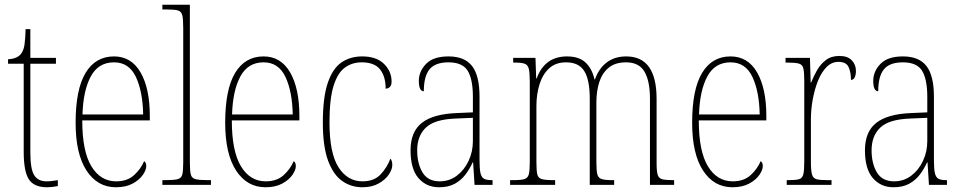

<svg xmlns="http://www.w3.org/2000/svg" viewBox="-20 -780 4058 810"><path d="M178 10Q124 10 102 -23Q80 -56 80 -141V-511H14V-530Q52 -532 68 -552Q80 -567 83.5 -592.5Q87 -618 88 -657H108V-536H216V-511H108V-138Q108 -66 124.5 -40.5Q141 -15 176 -15Q189 -15 199.5 -16.5Q210 -18 224 -20V5Q199 10 178 10Z M469 10Q391 10 345 -60.5Q299 -131 299 -262Q299 -403 341 -472.5Q383 -542 461 -542Q534 -542 573 -474.5Q612 -407 612 -291V-272H327Q327 -142 365.5 -78.5Q404 -15 470 -15Q517 -15 545.5 -41Q574 -67 588 -100Q597 -95 597 -79Q597 -63 582.5 -42Q568 -21 539.5 -5.5Q511 10 469 10ZM584 -297Q582 -395 553 -456Q524 -517 461 -517Q395 -517 363 -457.5Q331 -398 328 -297Z M665 0V-20H676Q713 -20 729 -24Q745 -28 749 -43.5Q753 -59 753 -94V-662Q753 -699 749 -715.5Q745 -732 730.5 -736Q716 -740 686 -740H665V-760H781V-94Q781 -59 785 -43.5Q789 -28 805.5 -24Q822 -20 858 -20H870V0Z M1100 10Q1022 10 976 -60.5Q930 -131 930 -262Q930 -403 972 -472.5Q1014 -542 1092 -542Q1165 -542 1204 -474.5Q1243 -407 1243 -291V-272H958Q958 -142 996.5 -78.5Q1035 -15 1101 -15Q1148 -15 1176.5 -41Q1205 -67 1219 -100Q1228 -95 1228 -79Q1228 -63 1213.5 -42Q1199 -21 1170.5 -5.5Q1142 10 1100 10ZM1215 -297Q1213 -395 1184 -456Q1155 -517 1092 -517Q1026 -517 994 -457.5Q962 -398 959 -297Z M1509 10Q1461 10 1423.5 -16.5Q1386 -43 1364 -102.5Q1342 -162 1342 -263Q1342 -370 1363 -431Q1384 -492 1421 -517Q1458 -542 1508 -542Q1568 -542 1600 -510.5Q1632 -479 1632 -436Q1632 -420 1624.5 -413Q1617 -406 1607 -406Q1607 -457 1583.5 -487Q1560 -517 1506 -517Q1465 -517 1434.5 -494.5Q1404 -472 1387 -417Q1370 -362 1370 -264Q1370 -134 1408 -74.5Q1446 -15 1509 -15Q1559 -15 1586.5 -45Q1614 -75 1627 -111Q1635 -102 1635 -84Q1635 -66 1620.5 -44Q1606 -22 1577.5 -6Q1549 10 1509 10Z M1832 10Q1779 10 1745.5 -28.5Q1712 -67 1712 -146Q1712 -224 1759.5 -261.5Q1807 -299 1906 -303L1975 -306V-371Q1975 -446 1953 -481.5Q1931 -517 1872 -517Q1816 -517 1792 -487.5Q1768 -458 1768 -395Q1747 -395 1747 -439Q1747 -479 1777.5 -510.5Q1808 -542 1872 -542Q1940 -542 1971.5 -501.5Q2003 -461 2003 -372V-105Q2003 -68 2007 -50Q2011 -32 2022 -26Q2033 -20 2054 -20H2058V0H1982L1976 -95H1974Q1962 -68 1944 -44Q1926 -20 1899 -5Q1872 10 1832 10ZM1835 -15Q1876 -15 1907.5 -39Q1939 -63 1957 -101.5Q1975 -140 1975 -185V-283L1905 -280Q1814 -277 1777 -242Q1740 -207 1740 -146Q1740 -90 1762.5 -52.5Q1785 -15 1835 -15Z M2132 0V-20H2145Q2178 -20 2192.5 -24.5Q2207 -29 2211 -45Q2215 -61 2215 -97V-435Q2215 -472 2211 -489Q2207 -506 2194 -511Q2181 -516 2151 -516H2145V-536H2239L2242 -449H2244Q2278 -542 2372 -542Q2423 -542 2450.5 -516Q2478 -490 2488 -445H2490Q2506 -491 2539.5 -516.5Q2573 -542 2622 -542Q2750 -542 2750 -363V-92Q2750 -58 2754.5 -43Q2759 -28 2773.5 -24Q2788 -20 2820 -20H2824V0H2722V-364Q2722 -438 2699 -477.5Q2676 -517 2621 -517Q2575 -517 2547.5 -494Q2520 -471 2508 -433Q2496 -395 2496 -348V-95Q2496 -60 2500 -44.5Q2504 -29 2518.5 -24.5Q2533 -20 2564 -20H2571V0H2468V-364Q2468 -443 2445 -480Q2422 -517 2368 -517Q2324 -517 2296.5 -491.5Q2269 -466 2256 -424Q2243 -382 2243 -333V-97Q2243 -61 2246.5 -45Q2250 -29 2265.5 -24.5Q2281 -20 2315 -20H2322V0Z M3070 10Q2992 10 2946 -60.5Q2900 -131 2900 -262Q2900 -403 2942 -472.5Q2984 -542 3062 -542Q3135 -542 3174 -474.5Q3213 -407 3213 -291V-272H2928Q2928 -142 2966.5 -78.5Q3005 -15 3071 -15Q3118 -15 3146.5 -41Q3175 -67 3189 -100Q3198 -95 3198 -79Q3198 -63 3183.5 -42Q3169 -21 3140.5 -5.5Q3112 10 3070 10ZM3185 -297Q3183 -395 3154 -456Q3125 -517 3062 -517Q2996 -517 2964 -457.5Q2932 -398 2929 -297Z M3299 0V-20H3306Q3337 -20 3351 -24Q3365 -28 3369 -44.5Q3373 -61 3373 -97V-441Q3373 -476 3369 -492Q3365 -508 3349.5 -512Q3334 -516 3301 -516H3294V-536H3397L3400 -432H3402Q3412 -457 3426.5 -483Q3441 -509 3464 -526.5Q3487 -544 3521 -544Q3556 -544 3573.5 -525.5Q3591 -507 3591 -481Q3591 -465 3586 -454Q3581 -443 3570 -443Q3570 -475 3560 -497Q3550 -519 3517 -519Q3489 -519 3467.5 -497.5Q3446 -476 3431.5 -440.5Q3417 -405 3409 -362Q3401 -319 3401 -277V-97Q3401 -61 3405.5 -44.5Q3410 -28 3424.5 -24Q3439 -20 3470 -20H3488V0Z M3749 10Q3696 10 3662.5 -28.5Q3629 -67 3629 -146Q3629 -224 3676.5 -261.5Q3724 -299 3823 -303L3892 -306V-371Q3892 -446 3870 -481.5Q3848 -517 3789 -517Q3733 -517 3709 -487.5Q3685 -458 3685 -395Q3664 -395 3664 -439Q3664 -479 3694.5 -510.5Q3725 -542 3789 -542Q3857 -542 3888.5 -501.5Q3920 -461 3920 -372V-105Q3920 -68 3924 -50Q3928 -32 3939 -26Q3950 -20 3971 -20H3975V0H3899L3893 -95H3891Q3879 -68 3861 -44Q3843 -20 3816 -5Q3789 10 3749 10ZM3752 -15Q3793 -15 3824.5 -39Q3856 -63 3874 -101.5Q3892 -140 3892 -185V-283L3822 -280Q3731 -277 3694 -242Q3657 -207 3657 -146Q3657 -90 3679.5 -52.5Q3702 -15 3752 -15Z"/></svg>

Font: Noto Serif Lao Condensed Thin
Style: Regular
Weight: 100
Width: 3
Designer: Monotype Design Team
Foundry: Monotype Imaging Inc.
Version: Version 2.003; ttfautohint (v1.8.4.7-5d5b)